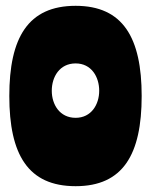

<svg xmlns="http://www.w3.org/2000/svg" viewBox="-20 -629 519 660"><path d="M240 -609C76 -609 12 -499 12 -299C12 -98 76 11 240 11C403 11 467 -98 467 -299C467 -499 403 -609 240 -609ZM240 -224C185 -224 158 -270 158 -317C158 -365 185 -411 240 -411C294 -411 321 -365 321 -317C321 -270 294 -224 240 -224Z"/></svg>

Font: Ranchers
Style: Regular
Weight: 400
Designer: Pablo Impallari, Brenda Gallo
Foundry: Pablo Impallari, Brenda Gallo
Version: Version 1.000